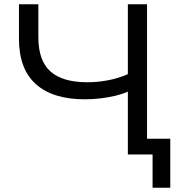

<svg xmlns="http://www.w3.org/2000/svg" viewBox="-20 -725 857 901"><path d="M696 156V0H580V-295Q556 -284 523 -276Q490 -268 453 -263.5Q416 -259 378 -259Q228 -259 148.5 -330Q69 -401 69 -543V-705H160V-550Q160 -440 217 -389.5Q274 -339 390 -339Q439 -339 488 -348.5Q537 -358 580 -377V-705H670V-74H779V156Z"/></svg>

Font: Nunito Sans 10pt SemiExpanded
Style: Regular
Weight: 400
Width: 6
Designer: Vernon Adams
Foundry: Vernon Adams
Version: Version 3.101;gftools[0.9.27]